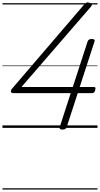

<svg xmlns="http://www.w3.org/2000/svg" viewBox="-20 -1036 810 1556"><path d="M487 14Q473 14 467 9Q461 4 464 -6L553 -281H87Q73 -281 69 -292Q65 -303 78 -318L660 -997Q671 -1009 680 -1014Q689 -1019 704 -1014Q713 -1012 718.5 -1008Q724 -1004 724.5 -997.5Q725 -991 717 -982L154 -331H570L690 -700Q697 -720 723 -720Q738 -720 744 -715Q750 -710 746 -700L626 -331H740Q749 -331 752 -327Q755 -323 753 -313Q751 -297 744 -289Q737 -281 726 -281H610L520 -5Q514 14 487 14ZM0 490H770V500H0ZM0 -20H770V0H0ZM0 -505H770V-500H0ZM0 -1010H770V-1000H0Z"/></svg>

Font: Playwrite AU VIC Guides
Style: Regular
Weight: 400
Designer: Veronika Burian, José Scaglione
Foundry: TypeTogether
Version: Version 1.003